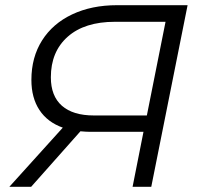

<svg xmlns="http://www.w3.org/2000/svg" viewBox="-20 -720 774 740"><path d="M703 -700 563 0H491L533 -212H325Q312 -212 290 -214L100 0H16L222 -228Q163 -249 132 -296Q101 -343 101 -412Q101 -499 142 -564Q183 -629 258 -664.5Q333 -700 431 -700ZM342 -275H546L618 -636H423Q306 -636 241 -578.5Q176 -521 176 -422Q176 -350 218.5 -312.5Q261 -275 342 -275Z"/></svg>

Font: Montserrat Alternates
Style: Italic
Weight: 400
Italic angle: -11.3°
Designer: Julieta Ulanovsky
Foundry: Julieta Ulanovsky
Version: Version 7.200